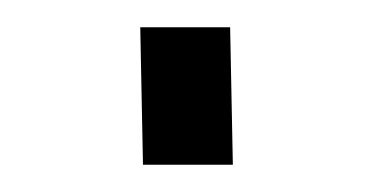

<svg xmlns="http://www.w3.org/2000/svg" viewBox="-20 -121 288 141"><path d="M83 -101H149L151 0H85Z"/></svg>

Font: Panefresco 250wt
Style: Regular
Weight: 300
Version: Version 1.000